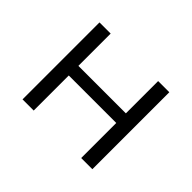

<svg xmlns="http://www.w3.org/2000/svg" viewBox="-107 -685 875 875"><g transform="rotate(45 330.5 -248.0)"><path d="M105 0V-496H177V-288H483V-496H555V0H483V-226H177V0Z"/></g></svg>

Font: Nunito Sans 6pt Light
Style: Regular
Weight: 300
Version: Version 3.101;gftools[0.9.27]